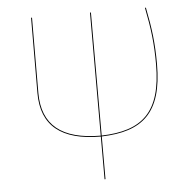

<svg xmlns="http://www.w3.org/2000/svg" viewBox="-51 -569 825 812"><g transform="rotate(-5 361.5 -163.0)"><path d="M623.8 -275.8C623.8 -363.9 615.7 -428.1 597.8 -517.2H593.7C611.6 -428.1 619.7 -363.9 619.7 -275.7C619.7 -69 535.4 0 364.4 5.2V-517.2H360.4V5.2C194.6 4.8 113.3 -61.4 113.3 -197.1L114.3 -517.2H110.3L109.3 -197.2C109.3 -58.3 193.4 8.7 360.4 9.1V190.6L364.4 190.2V9C536.6 3.6 623.8 -65.8 623.8 -275.8Z"/></g></svg>

Font: Fira Sans Four
Style: Regular
Weight: 100
Designer: Carrois Corporate & Edenspiekermann AG
Foundry: Carrois Corporate GbR & Edenspiekermann AG
Version: Version 4.203;PS 004.203;hotconv 1.0.88;makeotf.lib2.5.64775